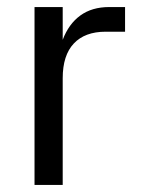

<svg xmlns="http://www.w3.org/2000/svg" viewBox="-20 -525 404 545"><path d="M158 0H78V-505H158V-412Q175 -457 208 -481Q241 -505 290 -505H335V-435H280Q221 -435 189.5 -401.5Q158 -368 158 -303Z"/></svg>

Font: 42dot Sans
Style: Regular
Weight: 400
Designer: 42dot
Version: Version 1.000